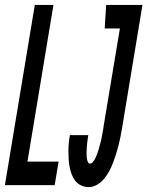

<svg xmlns="http://www.w3.org/2000/svg" viewBox="-46 -755 601 783"><path d="M-26 0 96 -735H172L66 -96H193L177 0ZM316 8Q300 8 285.5 1.5Q271 -5 261.5 -17Q252 -29 246.5 -43.5Q241 -58 238 -73.5Q235 -89 234 -105.5Q233 -122 233 -138Q233 -154 234.5 -170.5Q236 -187 239 -204H314Q313 -197 312 -191Q311 -185 310.5 -179Q310 -173 309 -166.5Q308 -160 308 -154Q308 -148 307.5 -142Q307 -136 307 -129.5Q307 -123 307.5 -117Q308 -111 309 -105.5Q310 -100 312.5 -94Q315 -88 321 -88Q328 -88 333 -94.5Q338 -101 341.5 -107.5Q345 -114 347.5 -120.5Q350 -127 352.5 -134Q355 -141 357 -147.5Q359 -154 360.5 -161Q362 -168 364 -174.5Q366 -181 367.5 -188Q369 -195 370 -202Q371 -209 372.5 -215.5Q374 -222 375 -229Q376 -236 377 -243L443 -639H381L387 -735H535L451 -228Q448 -210 444.5 -193Q441 -176 436.5 -158.5Q432 -141 426.5 -124Q421 -107 414.5 -90Q408 -73 399 -56.5Q390 -40 378.5 -26Q367 -12 350.5 -2Q334 8 316 8Z"/></svg>

Font: Iosevka Curly Oblique
Style: Bold
Weight: 700
Italic angle: -9°
Monospace: yes
Designer: Belleve Invis
Foundry: Belleve Invis
Version: Version 11.1.0; ttfautohint (v1.8.3)